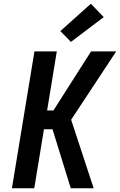

<svg xmlns="http://www.w3.org/2000/svg" viewBox="-20 -1011 644 1031"><path d="M44 0 165 -735H285L233 -418H267L469 -735H604L362 -368L483 0H360L262 -317H216L164 0ZM361 -786 304 -844 468 -991 537 -919Z"/></svg>

Font: Iosevka Extended Oblique
Style: Bold
Weight: 700
Width: 7
Italic angle: -9°
Monospace: yes
Designer: Belleve Invis
Foundry: Belleve Invis
Version: Version 32.5.0; ttfautohint (v1.8.4)